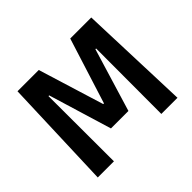

<svg xmlns="http://www.w3.org/2000/svg" viewBox="-154 -922 1143 1143"><g transform="rotate(-45 417.5 -350.5)"><path d="M82 0 107 -701H286L414 -286H420L551 -701H728L753 0H617L618 -550H612L491 -151H344L223 -550H217L218 0Z"/></g></svg>

Font: Ruda ExtraBold
Style: Regular
Weight: 800
Designer: Mariela Monsalve and Angelina Sanchez
Foundry: Mariela Monsalve and Angelina Sanchez
Version: Version 2.000